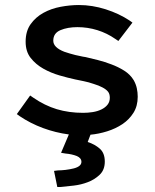

<svg xmlns="http://www.w3.org/2000/svg" viewBox="-20 -526 616 764"><path d="M254 9Q201 2 151 -16.5Q101 -35 58 -64L47 -72L100 -146L113 -137Q158 -106 206 -91.5Q254 -77 311 -77Q330 -77 349 -80Q368 -83 383.5 -90.5Q399 -98 408 -109.5Q417 -121 417 -137Q417 -152 410 -161Q403 -170 388 -178Q373 -186 353 -192Q333 -199 313 -203Q293 -207 279 -210Q251 -216 216.5 -226Q182 -236 152 -253Q122 -270 102 -295.5Q82 -321 82 -360Q82 -402 102 -430Q122 -458 153 -475Q184 -492 221.5 -499Q259 -506 294 -506Q347 -506 400.5 -489Q454 -472 496 -444L507 -436L451 -363L439 -371Q406 -394 367.5 -406Q329 -418 288 -418Q249 -418 220.5 -406Q192 -394 192 -364Q192 -337 236 -320Q247 -316 258 -313Q269 -310 280 -307Q291 -305 301 -302.5Q311 -300 320 -299Q342 -294 369.5 -287Q397 -280 423 -270Q450 -260 474 -245Q498 -230 512 -207Q521 -191 524.5 -174.5Q528 -158 528 -141Q528 -104 511 -77Q494 -50 467 -32Q440 -14 406.5 -3.5Q373 7 340 10L329 39Q357 48 377 65.5Q397 83 397 117Q397 150 376.5 169.5Q356 189 329 199Q303 209 273.5 212.5Q244 216 221 218H208L195 154L211 152Q217 152 224.5 151.5Q232 151 241 150Q249 149 257.5 147.5Q266 146 274 144Q304 136 304 118Q304 103 286 95Q276 91 264.5 88.5Q253 86 241 85L223 82Z"/></svg>

Font: Codetta
Style: Bold
Weight: 700
Designer: Ulrich Proeller
Foundry: PROSA GmbH
Version: Version 2.00;September 29, 2018;FontCreator 11.5.0.2427 64-b